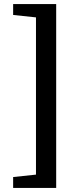

<svg xmlns="http://www.w3.org/2000/svg" viewBox="-20 -758 408 950"><path d="M45 118 158 106V-672L45 -684V-738H258V172H45Z"/></svg>

Font: Caladea
Style: Bold
Weight: 700
Designer: Carolina Giovagnoli and Andres Torresi
Foundry: Carolina Giovagnoli & Andres Torresi
Version: Version 1.001